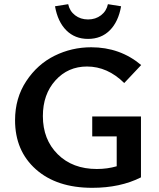

<svg xmlns="http://www.w3.org/2000/svg" viewBox="-20 -891 762 918"><path d="M243 -861 306 -871Q313 -838 339 -818Q365 -798 401 -798Q437 -798 463 -818Q489 -838 496 -871L559 -861Q546 -787 505 -746Q464 -705 401 -705Q338 -705 297 -746Q256 -787 243 -861ZM421 -239V-334H654V-43Q555 7 421 7Q251 7 151.5 -81.5Q52 -170 52 -316Q52 -422 105.5 -503Q159 -584 241 -624.5Q323 -665 416 -665Q554 -665 655 -580L574 -494Q494 -573 396 -573Q305 -573 245 -506.5Q185 -440 185 -336Q185 -224 256 -153.5Q327 -83 443 -83Q493 -83 538 -96V-239Z"/></svg>

Font: EauTest
Style: Bold
Weight: 700
Designer: Christian Thalmann (Catharsis Fonts)
Version: Version 0.001;PS 000.001;hotconv 1.0.88;makeotf.lib2.5.64775